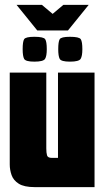

<svg xmlns="http://www.w3.org/2000/svg" viewBox="-20 -768 433 788"><path d="M48 -748H152L196 -711L240 -748H344L259 -643H133ZM123 0Q79 0 57 -14Q35 -28 27.5 -49.5Q20 -71 20 -93V-470H170V-159Q170 -141 173 -130.5Q176 -120 193 -120H218V-470H368V0ZM267 -515Q231 -515 225 -526.5Q219 -538 219 -566Q219 -597 225 -607Q231 -617 267 -617Q305 -617 311.5 -607Q318 -597 318 -566Q318 -538 311 -526.5Q304 -515 267 -515ZM121 -515Q85 -515 79 -526.5Q73 -538 73 -566Q73 -597 79 -607Q85 -617 121 -617Q159 -617 165.5 -607Q172 -597 172 -566Q172 -538 165 -526.5Q158 -515 121 -515Z"/></svg>

Font: Smooch Sans Thin Black
Style: Regular
Weight: 900
Version: Version 1.010